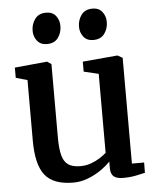

<svg xmlns="http://www.w3.org/2000/svg" viewBox="-56 -842 741 901"><g transform="rotate(-5 315.0 -391.0)"><path d="M487.5 9.5Q458 9.5 443.8 -2.2Q429.5 -14 429.5 -41V-73Q411.5 -53.5 383.8 -34.2Q356 -15 322.5 -2Q289 11 253.5 11Q159.5 11 120 -38.8Q80.5 -88.5 80.5 -201.5V-487L26.5 -502.5V-550.5L177.5 -565H179.5L199 -552V-206Q199 -154.5 207 -123.2Q215 -92 235.2 -77.5Q255.5 -63 292.5 -63Q320.5 -63 344 -71.8Q367.5 -80.5 386 -92.5Q404.5 -104.5 416 -115V-487L346.5 -503.5V-550.5L508.5 -565H511.5L534.5 -552V-54H592L591.5 -5.5Q574 -1.5 547.8 4Q521.5 9.5 487.5 9.5ZM186.5 -647.5Q156.5 -647.5 140.5 -667.8Q124.5 -688 124.5 -715Q124.5 -746.5 142.2 -770.5Q160 -794.5 194 -794.5H195Q225.5 -794.5 241 -774.2Q256.5 -754 256.5 -726.5Q256.5 -695 239.2 -671.2Q222 -647.5 187 -647.5ZM404.5 -647.5Q374.5 -647.5 358.8 -667.8Q343 -688 343 -715Q343 -746.5 360.5 -770.5Q378 -794.5 412.5 -794.5H413.5Q443.5 -794.5 459.2 -774.2Q475 -754 475 -726.5Q475 -695 457.5 -671.2Q440 -647.5 405.5 -647.5Z"/></g></svg>

Font: Merriweather 24pt SemiBold
Style: Regular
Weight: 600
Designer: Eben Sorkin
Foundry: Eben Sorkin
Version: Version 2.100